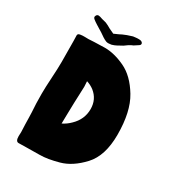

<svg xmlns="http://www.w3.org/2000/svg" viewBox="-198 -953 973 1069"><g transform="rotate(30 288.5 -419.0)"><path d="M119 -838Q127 -838 146 -831L173 -824Q190 -817 208 -806L240 -791Q275 -806 285 -812Q306 -822 343 -833Q362 -836 381 -836Q392 -836 398.5 -831.5Q405 -827 405 -820Q405 -813 397 -808L371 -791Q368 -790 357.5 -785Q347 -780 323 -762Q283 -739 271 -736Q262 -732 253 -732Q249 -731 242 -731Q234 -731 227.5 -733.5Q221 -736 215 -739.5Q209 -743 204 -746Q176 -766 158 -776L137 -789Q121 -799 111 -807Q101 -815 103 -823Q107 -838 119 -838ZM542 -315Q542 -180 477.5 -110.5Q413 -41 342 -21.5Q271 -2 224 -2L142 -1Q120 0 88 0Q69 0 69 -34L70 -60L68 -110L67 -155L66 -185Q62 -237 62 -303Q62 -342 66 -406Q70 -470 70 -511L69 -645Q68 -661 68 -681Q68 -692 82.5 -694.5Q97 -697 113 -696.5Q129 -696 135 -696L171 -698Q213 -700 239 -700Q300 -700 369 -667.5Q438 -635 490 -549Q542 -463 542 -315ZM291 -250Q341 -298 341 -364Q341 -427 293 -465Q272 -481 246 -489Q248 -467 248 -455Q248 -436 246 -400Q244 -366 244 -350Q244 -324 242 -266Q241 -249 241 -214Q268 -227 291 -250Z"/></g></svg>

Font: Barrio
Style: Regular
Weight: 400
Designer: Pablo Cosgaya & Sergio Jimenez
Foundry: Pablo Cosgaya & Sergio Jimenez
Version: Version 1.005